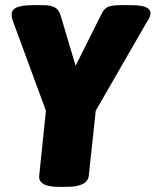

<svg xmlns="http://www.w3.org/2000/svg" viewBox="-20 -722 603 744"><path d="M207 2Q127 2 132 -42L158 -293L32 -635Q25 -652 25 -666Q26 -686 46.5 -694Q67 -702 106 -702H148Q176 -702 192 -693.5Q208 -685 215 -662L273 -467L375 -671Q386 -692 403 -697Q420 -702 447 -702H489Q565 -702 563 -670Q563 -656 548 -635L351 -293L324 -41Q319 2 239 2Z"/></svg>

Font: Asap Semi Condensed Semi Condensed Black
Style: Italic
Weight: 900
Width: 4
Italic angle: -6°
Designer: Pablo Cosgaya
Foundry: Omnibus-Type
Version: Version 3.001; ttfautohint (v1.8.4.7-5d5b)